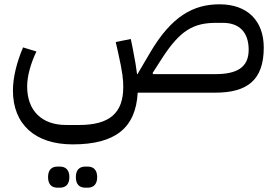

<svg xmlns="http://www.w3.org/2000/svg" viewBox="-20 -430 1288 891"><path d="M376 441H387C413 441 431 426 431 392C431 358 413 343 387 343H376C349 343 332 358 332 392C332 426 349 441 376 441ZM247 441H258C284 441 302 426 302 392C302 358 284 343 258 343H247C220 343 203 358 203 392C203 426 220 441 247 441ZM317 240C515 240 610 164 619 0H979C1127 0 1204 -58 1204 -209C1204 -334 1128 -410 999 -410C880 -410 777 -358 675 -183L618 -86H616C613 -113 607 -149 596 -205L587 -249L517 -235L527 -191C550 -90 552 -58 552 -26C552 95 488 150 347 150H287C174 150 106 84 106 -29C106 -79 124 -139 149 -191L87 -210C58 -142 40 -71 40 -10C40 147 143 240 317 240ZM979 -86H691L688 -91L731 -158C816 -290 878 -324 984 -324H1014C1090 -324 1134 -281 1134 -199C1134 -116 1078 -86 979 -86Z"/></svg>

Font: IBM Plex Arabic
Style: Regular
Weight: 400
Designer: Mike Abbink, Paul van der Laan, Pieter van Rosmalen, Wael Morcos, Khajak Apelian
Foundry: Bold Monday
Version: Version 1.0